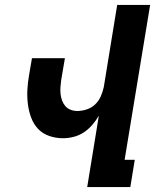

<svg xmlns="http://www.w3.org/2000/svg" viewBox="-20 -755 640 775"><path d="M332 0 379 -288Q368 -269 352.5 -251Q337 -233 318 -220.5Q299 -208 277 -202.5Q255 -197 234 -197Q205 -197 178 -206.5Q151 -216 133 -235.5Q115 -255 105.5 -281Q96 -307 92.5 -335Q89 -363 90.5 -392Q92 -421 97 -450L109 -520H242L227 -432Q225 -418 224 -403.5Q223 -389 224.5 -375.5Q226 -362 230.5 -349.5Q235 -337 243.5 -327Q252 -317 265 -312Q278 -307 292 -307Q311 -307 330.5 -313.5Q350 -320 364.5 -334Q379 -348 387 -366.5Q395 -385 399 -404L453 -735H586L483 -110H524L506 0Z"/></svg>

Font: Iosevka Extrabold Extended
Style: Italic
Weight: 800
Width: 7
Italic angle: -9°
Monospace: yes
Designer: Belleve Invis
Foundry: Belleve Invis
Version: Version 32.5.0; ttfautohint (v1.8.4)